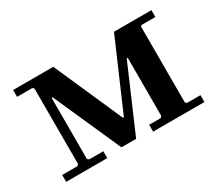

<svg xmlns="http://www.w3.org/2000/svg" viewBox="-93 -659 961 849"><g transform="rotate(-30 388.0 -234.5)"><path d="M670 -434 665 -429V-42L672 -35H741V0H479V-35H538L545 -42V-339H540L398 -10H323L170 -354H165V-42L173 -35H245V0H35V-35H113L120 -42V-427L113 -434H35V-469H240L394 -120H399L550 -469H741V-434Z"/></g></svg>

Font: Brygada 1918 SemiBold
Style: Regular
Weight: 600
Designer: Mateusz Machalski | Borys Kosmynka | Przemek Hoffer
Foundry: NIEPODLEGLA 2018
Version: Version 3.006